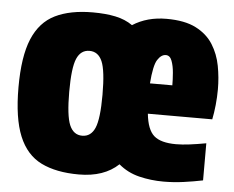

<svg xmlns="http://www.w3.org/2000/svg" viewBox="-46 -637 853 701"><g transform="rotate(5 380.5 -286.0)"><path d="M267 11Q184 11 129 -16Q74 -43 47 -108.5Q20 -174 20 -287Q20 -400 47 -464.5Q74 -529 129 -556Q184 -583 267 -583Q314 -583 350 -575.5Q386 -568 413 -549Q466 -583 537 -583Q604 -583 645 -562Q686 -541 708 -506Q730 -471 738 -428.5Q746 -386 746 -343Q746 -315 743 -285.5Q740 -256 735 -232H499Q505 -174 530 -152Q555 -130 611 -130Q633 -130 660.5 -133.5Q688 -137 721 -143V-7Q687 0 650.5 5Q614 10 577 10Q531 10 488 -0.5Q445 -11 412 -39Q359 11 267 11ZM546 -451Q529 -451 515.5 -430Q502 -409 497 -343H579Q579 -363 577 -388.5Q575 -414 568 -432.5Q561 -451 546 -451ZM267 -131Q299 -131 313.5 -164.5Q328 -198 328 -286Q328 -375 313.5 -408.5Q299 -442 267 -442Q235 -442 220.5 -408.5Q206 -375 206 -287Q206 -199 220.5 -165Q235 -131 267 -131Z"/></g></svg>

Font: Protest Strike
Style: Regular
Weight: 400
Designer: Octavio Pardo
Foundry: Ashler Design
Version: Version 2.005; ttfautohint (v1.8.4.7-5d5b)